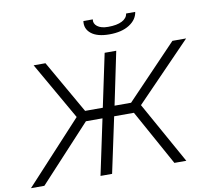

<svg xmlns="http://www.w3.org/2000/svg" viewBox="-132 -1024 1242 1131"><g transform="rotate(-10 489.5 -458.0)"><path d="M576.2 -812Q503.4 -812 467.3 -841.1Q431.2 -870.1 438 -916H494.1Q489.7 -891.1 511.7 -874Q533.7 -856.9 576.2 -856.9Q628.9 -856.9 659.2 -872.6Q689.5 -888.2 693.8 -916H748Q741.2 -870.1 695.6 -841.1Q649.9 -812 576.2 -812ZM-37.1 0 300.8 -366.2 104 -710H174.8L356 -393.1H461.9L528.8 -710H598.1L532.2 -393.1H630.9L934.1 -710H1016.1L686 -369.1L892.1 0H820.8L637.2 -332H519L448.2 0H378.9L449.2 -332H350.1L43 0Z"/></g></svg>

Font: Rawline
Style: Italic
Weight: 400
Italic angle: -12°
Designer: Matt McInerney, Pablo Impallari, Rodrigo Fuenzalida
Foundry: Matt McInerney, Pablo Impallari, Rodrigo Fuenzalida
Version: Version 4.020;PS 004.020;hotconv 1.0.88;makeotf.lib2.5.64775